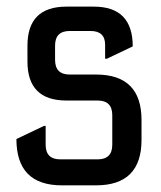

<svg xmlns="http://www.w3.org/2000/svg" viewBox="-20 -557 484 577"><path d="M166 0Q29.3 0 29.3 -139.2L112.3 -178.7H117.2V-122.1Q117.2 -78.1 161.1 -78.1H273.4Q317.4 -78.1 317.4 -122.1V-210.9Q317.4 -254.9 273.4 -254.9H179.7Q62.5 -254.9 62.5 -372.1V-419.9Q62.5 -537.1 179.7 -537.1H261.7Q378.9 -537.1 378.9 -417.5L300.8 -380.4H295.9V-422.4Q295.9 -463.9 252 -463.9H189.5Q145.5 -463.9 145.5 -419.9V-377Q145.5 -333 189.5 -333H268.6Q405.3 -333 405.3 -196.3V-136.7Q405.3 0 268.6 0Z"/></svg>

Font: Nova Square
Style: Book
Weight: 400
Designer: Wojciech Kalinowski "wmk69" (wmk69@o2.pl)
Foundry: Wojciech Kalinowski "wmk69" (wmk69@o2.pl)
Version: Version 3.1.0; 2021-05-23